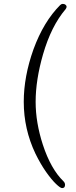

<svg xmlns="http://www.w3.org/2000/svg" viewBox="-20 -809 390 986"><path d="M299 157Q290 157 267.5 135.5Q245 114 217 74.5Q189 35 162 -20Q102 -146 102 -286Q102 -416 152 -556Q204 -698 289 -783Q295 -789 303 -789Q311 -789 316.5 -784.5Q322 -780 322 -774.5Q322 -769 317 -762Q243 -675 201 -530Q163 -398 163 -286Q163 -180 200 -66Q241 59 306 122Q314 130 314 140Q314 157 299 157Z"/></svg>

Font: LXGW WenKai TC Light
Style: Regular
Weight: 300
Designer: LXGW / Fontworks Inc.
Foundry: LXGW / Fontworks Inc.
Version: Version 1.330